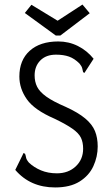

<svg xmlns="http://www.w3.org/2000/svg" viewBox="-20 -813 490 843"><path d="M222 10Q113 10 47 -67L79 -132L83 -141L90 -138Q93 -130 94.5 -121Q96 -112 107 -99Q129 -78 160 -65Q191 -52 230 -52Q280 -52 312.5 -82.5Q345 -113 345 -160Q345 -188 335.5 -208Q326 -228 298.5 -247.5Q271 -267 219 -292Q131 -330 98 -377Q65 -424 65 -477Q65 -549 110.5 -590Q156 -631 236 -631Q282 -631 322 -611Q362 -591 391 -555L356 -501L351 -493L345 -496Q343 -504 341 -513Q339 -522 329 -534Q307 -556 283 -564.5Q259 -573 226 -573Q182 -573 157 -547.5Q132 -522 132 -482Q132 -454 143 -432Q154 -410 183 -389Q212 -368 268 -344Q323 -319 354 -293Q385 -267 397 -237.5Q409 -208 409 -170Q409 -125 390 -83.5Q371 -42 329.5 -16Q288 10 222 10ZM342 -793 374 -755 245 -657H225L89 -756L118 -792L233 -722Z"/></svg>

Font: Inconsolata SemiCondensed
Style: Regular
Weight: 400
Width: 4
Monospace: yes
Designer: Raph Levien, Cyreal, Brenton Simpson
Foundry: Raph Levien, Cyreal, Google
Version: Version 3.000; ttfautohint (v1.8.2.53-6de2)